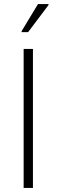

<svg xmlns="http://www.w3.org/2000/svg" viewBox="-20 -930 280 950"><path d="M97 0V-688H143V0ZM87 -771V-776L168 -910H220V-905L119 -771Z"/></svg>

Font: Saira SemiCondensed ExtraLight
Style: Regular
Weight: 250
Width: 4
Designer: Hector Gatti with collaboration of the Omnibus-Type team
Foundry: Omnibus-Type
Version: Version 1.101